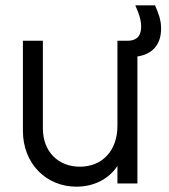

<svg xmlns="http://www.w3.org/2000/svg" viewBox="-20 -689 635 721"><path d="M267 12C333 12 389 -17 421 -66V0H496V-477C550 -485 585 -519 585 -582C585 -615 574 -642 562 -669H488C500 -642 510 -617 510 -589C510 -546 485 -536 459 -536H421V-217C421 -121 362 -63 280 -63C198 -63 141 -120 141 -207V-536H66V-198C66 -74 154 12 267 12Z"/></svg>

Font: Mluvka
Style: Regular
Weight: 400
Designer: Modified by Jiří Krblich, Original typeface by Gumpita Rahayu
Foundry: Gumpita Rahayu & Jiří Krblich
Version: Version 2.000;Glyphs 3.1.1 (3134)